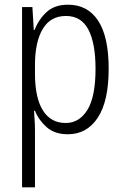

<svg xmlns="http://www.w3.org/2000/svg" viewBox="-20 -562 529 818"><path d="M270 -542Q353 -542 398 -474Q443 -406 443 -269Q443 -131 396.5 -60.5Q350 10 269 10Q213 10 179 -20Q145 -50 129 -90H125Q126 -72 127.5 -50.5Q129 -29 129 -8V236H74V-532H118L124 -434H127Q145 -480 179 -511Q213 -542 270 -542ZM261 -494Q195 -494 162 -438.5Q129 -383 129 -285V-249Q129 -146 162.5 -92Q196 -38 260 -38Q318 -38 352.5 -94Q387 -150 387 -269Q387 -378 356.5 -436Q326 -494 261 -494Z"/></svg>

Font: Noto Sans Khmer UI Condensed Light
Style: Regular
Weight: 300
Width: 3
Designer: Danh Hong and the Monotype Design Team
Foundry: Monotype Imaging Inc.
Version: Version 2.002; ttfautohint (v1.8.4.7-5d5b)